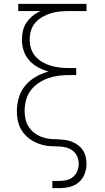

<svg xmlns="http://www.w3.org/2000/svg" viewBox="-20 -755 540 990"><path d="M250 215V178H287Q306 178 324.5 173.5Q343 169 357.5 156.5Q372 144 379 126Q386 108 386 89Q386 69 377.5 50.5Q369 32 353 20.5Q337 9 317.5 4.5Q298 0 278 0Q258 0 238 -1.5Q218 -3 199 -8Q180 -13 162 -21.5Q144 -30 128.5 -42Q113 -54 100.5 -70Q88 -86 80.5 -104.5Q73 -123 70 -142.5Q67 -162 67 -182Q67 -218 77.5 -252.5Q88 -287 110.5 -314Q133 -341 164.5 -359Q196 -377 230 -386Q202 -394 176 -408Q150 -422 130.5 -444Q111 -466 102 -494Q93 -522 93 -551Q93 -575 98.5 -598Q104 -621 117.5 -640Q131 -659 149.5 -674Q168 -689 190 -698H74V-735H426V-698H338Q314 -698 290.5 -696Q267 -694 244 -687Q221 -680 200 -668.5Q179 -657 163 -639Q147 -621 140 -598Q133 -575 133 -551Q133 -528 140 -505Q147 -482 163 -464Q179 -446 200 -434Q221 -422 244 -415.5Q267 -409 290.5 -406.5Q314 -404 338 -404H373V-368H338Q310 -368 282 -364.5Q254 -361 227.5 -351.5Q201 -342 177.5 -326Q154 -310 137.5 -287.5Q121 -265 114 -237.5Q107 -210 107 -182Q107 -161 111.5 -140.5Q116 -120 127.5 -102Q139 -84 155.5 -71Q172 -58 191.5 -50Q211 -42 232 -39.5Q253 -37 274 -37Q293 -36 311.5 -34Q330 -32 347.5 -25.5Q365 -19 380.5 -8Q396 3 406.5 18.5Q417 34 421.5 52.5Q426 71 426 89Q426 116 416.5 141.5Q407 167 386.5 184.5Q366 202 340 208.5Q314 215 287 215Z"/></svg>

Font: Iosevka Curly Slab Extralight
Style: Regular
Weight: 200
Monospace: yes
Designer: Belleve Invis
Foundry: Belleve Invis
Version: Version 22.1.2; ttfautohint (v1.8.4)